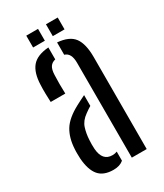

<svg xmlns="http://www.w3.org/2000/svg" viewBox="-180 -771 723 849"><g transform="rotate(-30 182.0 -346.5)"><path d="M49.5 -392.5Q48.5 -409.5 48 -435Q47.5 -460.5 48.5 -480Q50.5 -541 76 -571.5Q101.5 -602 161 -606.5V-545.5Q143 -541.5 134 -528.2Q125 -515 124 -487.5Q123 -470.5 123 -442Q123 -413.5 124 -392.5ZM237 0V-485Q237 -534.5 205.5 -543.5V-606.5Q266 -601.5 289.8 -569Q313.5 -536.5 313.5 -469.5L313 0ZM37.5 -110Q37 -122.5 36.8 -135.5Q36.5 -148.5 37.5 -160.5Q40.5 -214.5 63.2 -252Q86 -289.5 145 -321Q156.5 -327 168.5 -333.2Q180.5 -339.5 192.5 -345V-290Q185.5 -286 178 -280.8Q170.5 -275.5 162 -269.5Q133 -249 124 -221Q115 -193 113.5 -160.5Q112 -139.5 113.5 -115.5Q118.5 -52 169 -52Q182 -52 192.5 -56.5V-10Q173 6.5 141 6.5Q90.5 6.5 66.2 -22.2Q42 -51 37.5 -110ZM203 -640V-700.5H263V-640ZM102.5 -640V-700.5H162.5V-640Z"/></g></svg>

Font: Big Shoulders Stencil Display Medium
Style: Regular
Weight: 500
Designer: Patric King
Foundry: XO Type Co
Version: Version 1.000